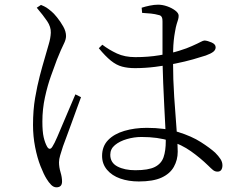

<svg xmlns="http://www.w3.org/2000/svg" viewBox="-20 -767 1040 820"><path d="M573 8Q529 8 493.5 -4.5Q458 -17 437 -42Q416 -67 416 -101Q416 -142 441.5 -168.5Q467 -195 511 -208Q555 -221 607 -221Q684 -221 741.5 -203Q799 -185 838 -160Q877 -135 899 -115Q913 -101 921.5 -88Q930 -75 930 -61Q930 -49 925 -41.5Q920 -34 909 -34Q898 -34 889.5 -41Q881 -48 869 -60Q835 -93 795.5 -121Q756 -149 705 -165.5Q654 -182 584 -182Q553 -182 522 -173Q491 -164 471 -147.5Q451 -131 451 -106Q451 -72 481.5 -56Q512 -40 558 -40Q614 -40 641.5 -54Q669 -68 678.5 -95.5Q688 -123 688 -165Q688 -188 686 -227Q684 -266 681.5 -314.5Q679 -363 677 -412.5Q675 -462 674 -506Q674 -529 674 -562Q674 -595 674 -626.5Q674 -658 674 -675Q674 -685 672.5 -690Q671 -695 667.5 -698.5Q664 -702 657 -703Q643 -707 625.5 -709Q608 -711 587 -712L585 -734Q600 -739 619.5 -743Q639 -747 655 -747Q674 -747 694 -740Q714 -733 728.5 -722Q743 -711 743 -700Q743 -691 740.5 -683Q738 -675 734.5 -664Q731 -653 727 -629Q724 -613 722 -593.5Q720 -574 719.5 -552Q719 -530 719 -505Q719 -428 724 -353Q729 -278 734 -216Q739 -154 739 -119Q739 -84 722.5 -54.5Q706 -25 670 -8.5Q634 8 573 8ZM221 33Q209 33 198.5 22.5Q188 12 179 -3Q167 -22 153 -57.5Q139 -93 130 -139Q121 -185 121 -233Q121 -297 130 -349Q139 -401 150 -443Q161 -485 170 -515Q180 -551 188 -577.5Q196 -604 197 -627Q198 -652 181.5 -676.5Q165 -701 137 -734L155 -746Q170 -740 178.5 -734.5Q187 -729 200 -718Q209 -711 223.5 -693Q238 -675 250 -654Q262 -633 262 -613Q262 -598 252 -578.5Q242 -559 223 -512Q213 -485 198 -443.5Q183 -402 172 -351.5Q161 -301 161 -248Q161 -205 166.5 -181Q172 -157 181 -141Q186 -132 192 -131.5Q198 -131 204 -141Q212 -153 224.5 -182Q237 -211 251.5 -245.5Q266 -280 280 -312.5Q294 -345 302 -364L326 -352Q319 -333 308 -303Q297 -273 285.5 -241Q274 -209 264 -182.5Q254 -156 249 -142Q242 -120 237 -103.5Q232 -87 232 -74Q232 -53 238.5 -31.5Q245 -10 245 8Q245 33 221 33ZM556 -476Q526 -476 501.5 -482.5Q477 -489 453.5 -508Q430 -527 402 -561L417 -576Q446 -554 479.5 -538.5Q513 -523 558 -523Q613 -523 661 -531Q709 -539 744.5 -550Q780 -561 799 -570Q826 -582 837 -588Q848 -594 854 -594Q867 -593 884 -585.5Q901 -578 901 -565Q901 -554 891 -546Q881 -538 859 -530Q838 -523 804.5 -513.5Q771 -504 729 -495.5Q687 -487 643 -481.5Q599 -476 556 -476Z"/></svg>

Font: Noto Serif HK ExtraLight Light
Style: Regular
Weight: 300
Version: Version 2.002-H1;hotconv 1.1.0;makeotfexe 2.6.0